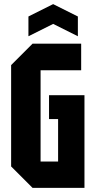

<svg xmlns="http://www.w3.org/2000/svg" viewBox="-20 -912 464 932"><path d="M34 -104V-596L138 -700H374V-571H177V-128H262V-334H218V-450H390V0H138ZM118 -736V-832L238 -892L358 -832V-736L238 -796Z"/></svg>

Font: Tektur Condensed SemiBold
Style: Regular
Weight: 600
Width: 3
Designer: Adam Jagosz
Foundry: Adam Jagosz
Version: Version 1.005;gftools[0.9.30]